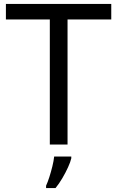

<svg xmlns="http://www.w3.org/2000/svg" viewBox="-20 -734 596 975"><path d="M323 0H233V-635H10V-714H545V-635H323ZM342 70Q338 88 325.5 115.5Q313 143 296.5 171Q280 199 262 221H214V209Q222 192 230.5 165.5Q239 139 246 110.5Q253 82 255 61H342Z"/></svg>

Font: Noto Sans PhagsPa
Style: Regular
Weight: 400
Designer: Monotype Design Team
Foundry: Monotype Imaging Inc.
Version: Version 2.004; ttfautohint (v1.8.4.7-5d5b)